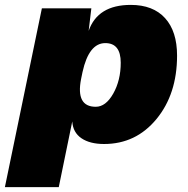

<svg xmlns="http://www.w3.org/2000/svg" viewBox="-68 -574 766 784"><path d="M172 190H-48L103 -540H305L294 -448Q331 -554 466 -554Q557 -554 606 -500Q655 -446 655 -347Q655 -190 571 -88Q487 14 357 14Q299 14 264.5 -9.5Q230 -33 227 -78ZM263 -251Q241 -138 323 -138Q364 -138 394.5 -192Q425 -246 425 -318Q425 -398 362 -398Q295 -398 269 -280Z"/></svg>

Font: Nacelle Black
Style: Italic
Weight: 900
Italic angle: -12°
Designer: Sora Sagano
Foundry: Sora Sagano
Version: Version 1.000;FEAKit 1.0